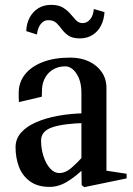

<svg xmlns="http://www.w3.org/2000/svg" viewBox="-20 -753 546 790"><path d="M184 16Q134 16 102.5 -7.5Q71 -31 57.5 -68Q44 -105 44 -147Q44 -181 66 -206.5Q88 -232 127.5 -249.5Q167 -267 219 -276.5Q271 -286 329 -287L315 -273V-371Q315 -419 295 -449.5Q275 -480 248 -480Q221 -480 200 -468Q179 -456 167 -435.5Q155 -415 153 -389Q153 -379 152.5 -371Q152 -363 152 -355L58 -333Q57 -341 57 -351Q57 -361 57 -371Q57 -414 82.5 -446.5Q108 -479 155.5 -497.5Q203 -516 269 -516Q313 -516 346.5 -500Q380 -484 399 -456Q418 -428 418 -391V-36L403 -53L501 -38V-19L327 17L316 9L315 -66L324 -59Q292 -27 256.5 -5.5Q221 16 184 16ZM224 -41Q249 -41 273 -61.5Q297 -82 324 -112L315 -88V-263L333 -247Q243 -245 196 -229.5Q149 -214 149 -175Q149 -141 159 -110Q169 -79 186 -60Q203 -41 224 -41ZM88 -625Q89 -656 102 -680.5Q115 -705 137.5 -719Q160 -733 190 -733Q221 -733 239.5 -721.5Q258 -710 270 -695.5Q282 -681 293 -669.5Q304 -658 320 -658Q338 -658 351 -673.5Q364 -689 366 -716L410 -703Q408 -672 395.5 -647.5Q383 -623 360.5 -609Q338 -595 309 -595Q278 -595 261.5 -606.5Q245 -618 234.5 -632.5Q224 -647 212 -658.5Q200 -670 178 -670Q160 -670 147.5 -654Q135 -638 132 -611Z"/></svg>

Font: Wittgenstein Medium
Style: Regular
Weight: 500
Designer: Jörg Drees
Foundry: Jörg Drees
Version: Version 1.500